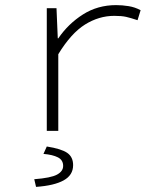

<svg xmlns="http://www.w3.org/2000/svg" viewBox="-20 -512 640 751"><path d="M163 0V-480H201L206 -362H208Q247 -419 304.5 -455.5Q362 -492 434 -492Q458 -492 483 -488Q508 -484 530 -472L518 -433Q491 -442 473.5 -446Q456 -450 427 -450Q367 -450 312.5 -416Q258 -382 208 -300V0ZM121 219 114 189Q179 184 203 171Q227 158 227 137Q227 114 206.5 103.5Q186 93 150 90L163 61Q220 70 243 86Q266 102 266 134Q266 173 229 193.5Q192 214 121 219Z"/></svg>

Font: Source Code Pro ExtraLight Light
Style: Regular
Weight: 300
Monospace: yes
Version: Version 1.018;hotconv 1.0.116;makeotfexe 2.5.65601